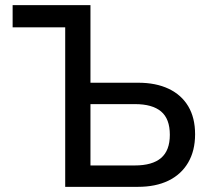

<svg xmlns="http://www.w3.org/2000/svg" viewBox="-20 -725 833 745"><path d="M233 0V-619H29V-705H331V-404H516Q585 -404 634.5 -380.5Q684 -357 710.5 -312.5Q737 -268 737 -204Q737 -140 710 -94Q683 -48 633.5 -24Q584 0 515 0ZM331 -83H503Q571 -83 605 -112Q639 -141 639 -202Q639 -264 605 -292.5Q571 -321 504 -321H331Z"/></svg>

Font: Nunito Sans 7pt SemiCondensed Medium
Style: Regular
Weight: 500
Width: 4
Designer: Vernon Adams
Foundry: Vernon Adams
Version: Version 3.101;gftools[0.9.27]